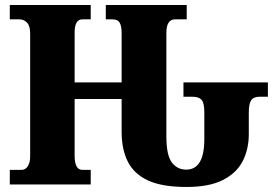

<svg xmlns="http://www.w3.org/2000/svg" viewBox="-20 -734 1102 764"><path d="M722 10Q626 10 570 -15.5Q514 -41 489 -90Q464 -139 464 -210V-340H277V-111Q277 -87 284.5 -72.5Q292 -58 308 -58H341V0H19V-58H66Q81 -58 90.5 -72.5Q100 -87 100 -111V-601Q100 -631 87.5 -644Q75 -657 57 -657H19V-714H341V-657H308Q277 -657 277 -605V-406H464V-602Q464 -631 456 -644Q448 -657 428 -657H401V-714H723V-657H676Q660 -657 651 -644Q642 -631 642 -602V-191Q642 -117 663.5 -88Q685 -59 721 -59Q793 -59 793 -180V-287Q793 -325 782 -337Q771 -349 746 -349H710V-406H1046V-349H1012Q989 -349 979.5 -335Q970 -321 970 -285V-200Q970 -140 945.5 -92.5Q921 -45 866.5 -17.5Q812 10 722 10Z"/></svg>

Font: Noto Serif Condensed Black
Style: Regular
Weight: 900
Width: 3
Designer: Monotype Design Team
Foundry: Monotype Imaging Inc.
Version: Version 2.015; ttfautohint (v1.8.4.7-5d5b)